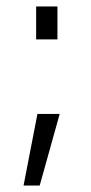

<svg xmlns="http://www.w3.org/2000/svg" viewBox="-20 -452 281 595"><path d="M96 -99H165L103 123H53ZM92 -330V-432H158V-330Z"/></svg>

Font: Titillium Web Light
Style: Regular
Weight: 300
Version: Version 1.002;PS 57.000;hotconv 1.0.70;makeotf.lib2.5.55311